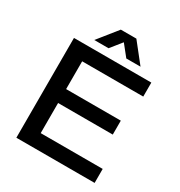

<svg xmlns="http://www.w3.org/2000/svg" viewBox="-199 -1006 1072 1143"><g transform="rotate(30 337.0 -434.0)"><path d="M191.9 -735.8 297.9 -868.2H404.8L509.8 -735.8H412.1L351.1 -812L290 -735.8ZM81.1 0V-686H612.8V-589.8H192.9V-398.9H568.8V-303.2H192.9V-96.2H619.1V0Z"/></g></svg>

Font: Archivo Medium
Style: Regular
Weight: 500
Designer: Hector Gatti
Foundry: Omnibus-Type
Version: Version 2.001